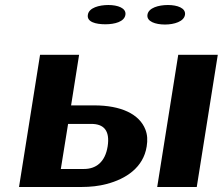

<svg xmlns="http://www.w3.org/2000/svg" viewBox="-20 -747 890 767"><path d="M56 0H305C342 0 376 -4 406 -12C483 -32 553 -78 566 -162C570 -187 569 -208 561 -229C537 -292 462 -326 357 -326H264L296 -528H140ZM223 -72 252 -252H345C394 -252 420 -226 410 -162C400 -99 363 -72 316 -72ZM331 -688C326 -659 363 -650 401 -650C438 -650 477 -660 481 -688C485 -715 450 -727 413 -727C376 -727 335 -716 331 -688ZM569 -688C565 -661 601 -649 639 -649C676 -649 715 -661 719 -688C723 -715 688 -727 651 -727C614 -727 573 -716 569 -688ZM608 0H766L850 -528H692Z"/></svg>

Font: Aerodynamic
Style: BdObl
Weight: 500
Designer: Google
Version: Version 2.000980; 2014